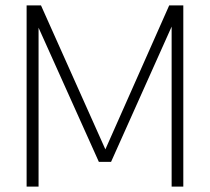

<svg xmlns="http://www.w3.org/2000/svg" viewBox="-20 -687 773 707"><path d="M655 -667V0H612V-589L389 -91H344L122 -585V0H78V-667H131L368 -137L603 -667Z"/></svg>

Font: KaputaLibre
Style: Regular
Weight: 400
Designer: Multiple designers
Foundry: Textual
Version: Version 2.900